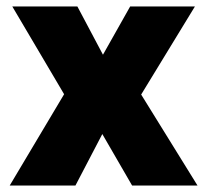

<svg xmlns="http://www.w3.org/2000/svg" viewBox="-20 -573 640 593"><path d="M10 0 178 -282 18 -553H219L298 -404L382 -553H582L416 -281L590 0H388L296 -159L213 0Z"/></svg>

Font: Noto Sans Mono Black
Style: Regular
Weight: 900
Designer: Monotype Design Team
Foundry: Monotype Imaging Inc.
Version: Version 2.014